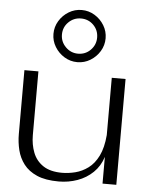

<svg xmlns="http://www.w3.org/2000/svg" viewBox="-56 -850 688 902"><g transform="rotate(5 288.0 -399.0)"><path d="M255 7Q192 7 152 -10.5Q112 -28 89.5 -57.5Q67 -87 58 -123.5Q49 -160 49 -199V-500H115V-199Q115 -155 129.5 -117.5Q144 -80 177.5 -57.5Q211 -35 267 -35Q297 -35 329 -43Q361 -51 389.5 -72Q418 -93 437 -131.5Q456 -170 461 -230V-500H526V-1H461V-127Q447 -83 416 -53Q385 -23 343 -8Q301 7 255 7ZM293 -559Q260 -559 232 -576Q204 -593 187 -621Q170 -649 170 -682Q170 -715 187 -743Q204 -771 232 -788Q260 -805 293 -805Q326 -805 354 -788Q382 -771 399 -743Q416 -715 416 -682Q416 -649 399 -621Q382 -593 354 -576Q326 -559 293 -559ZM293 -599Q328 -599 352 -623.5Q376 -648 376 -682Q376 -717 352 -741Q328 -765 293 -765Q259 -765 234.5 -741Q210 -717 210 -682Q210 -648 234.5 -623.5Q259 -599 293 -599Z"/></g></svg>

Font: Panamera
Style: Regular
Weight: 400
Designer: Bastien Sozeau
Foundry: NBR — Bastien Sozeau
Version: Version 3.002; ttfautohint (v1.8.4.7-5d5b);gftools[0.9.33]